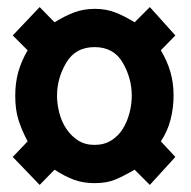

<svg xmlns="http://www.w3.org/2000/svg" viewBox="-20 -614 538 542"><path d="M16 -171 92 -92 134 -135Q163 -116 189 -106.5Q215 -97 247 -97Q282 -97 306.5 -107.5Q331 -118 360 -135L403 -92L475 -171L434 -215Q453 -243 461.5 -276.5Q470 -310 470 -344Q470 -380 461 -411Q452 -442 434 -472L475 -514L403 -594L360 -551Q331 -569 305 -579Q279 -589 248 -589Q215 -589 188 -578.5Q161 -568 134 -551L92 -594L16 -514L58 -472Q40 -441 31.5 -410.5Q23 -380 23 -343Q23 -305 32 -276Q41 -247 58 -215ZM247 -481Q301 -481 326.5 -437Q352 -393 352 -344Q352 -320 345.5 -295Q339 -270 326.5 -250Q314 -230 294 -217.5Q274 -205 247 -205Q220 -205 200.5 -217.5Q181 -230 167.5 -250Q154 -270 147.5 -295Q141 -320 141 -344Q141 -393 167 -437Q193 -481 247 -481Z"/></svg>

Font: Secuela Black
Style: Regular
Weight: 900
Designer: Fernando Haro
Foundry: deFharo
Version: Version 1.704